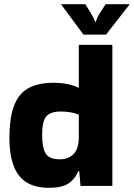

<svg xmlns="http://www.w3.org/2000/svg" viewBox="-20 -896 639 916"><path d="M364 -9 358 -80H354Q337 -40 305.5 -20Q274 0 214 0Q117 0 72 -56.5Q27 -113 25 -227Q24 -329 46 -389Q68 -449 115 -475Q162 -501 235 -501Q273 -501 304 -494.5Q335 -488 354 -477L356 -478V-682H516V-9ZM266 -136Q306 -136 331 -161Q356 -186 356 -244V-349Q319 -364 269 -364Q222 -364 201.5 -341.5Q181 -319 181 -251Q181 -193 197.5 -164.5Q214 -136 266 -136ZM599 -876 486 -731H378L271 -876H387Q398 -859 412.5 -835Q427 -811 434 -792H437Q442 -811 457.5 -835Q473 -859 484 -876Z"/></svg>

Font: Bakbak One
Style: Regular
Weight: 400
Designer: Saumya Kishore and Sanchit Sawaria
Foundry: A Good Feeling
Version: Version 1.003; ttfautohint (v1.8.3)